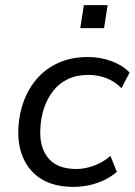

<svg xmlns="http://www.w3.org/2000/svg" viewBox="-20 -722 527 751"><path d="M268 9Q193 9 144 -20.5Q95 -50 71.5 -102.5Q48 -155 52 -224Q55 -279 74 -329Q93 -379 127 -417Q161 -455 210.5 -477Q260 -499 324 -499Q373 -499 417 -482.5Q461 -466 487 -438L455 -377Q430 -403 397 -416Q364 -429 325 -429Q280 -429 245.5 -412.5Q211 -396 188 -366.5Q165 -337 152.5 -300Q140 -263 138 -221Q133 -148 168 -104.5Q203 -61 279 -61Q312 -61 347.5 -74Q383 -87 412 -112L437 -50Q417 -32 389.5 -18.5Q362 -5 330.5 2Q299 9 268 9ZM294 -612 308 -702H401L387 -612Z"/></svg>

Font: Nunito Sans 10pt
Style: Italic
Weight: 400
Italic angle: -9°
Designer: Vernon Adams
Foundry: Vernon Adams
Version: Version 3.101;gftools[0.9.27]